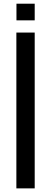

<svg xmlns="http://www.w3.org/2000/svg" viewBox="-20 -1039 282 1059"><path d="M70.3 0H171.4V-859.4H70.3ZM70.8 -926.8H171.4V-1018.6H70.8Z"/></svg>

Font: Antonio
Style: Regular
Weight: 400
Designer: Vernon Adams
Foundry: Vernon Adams
Version: Version 1.002